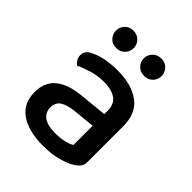

<svg xmlns="http://www.w3.org/2000/svg" viewBox="-194 -775 899 899"><g transform="rotate(45 255.5 -325.5)"><path d="M245 -67Q280 -67 306 -74Q332 -81 343 -89V-216L234 -205Q188 -200 165 -184.5Q142 -169 142 -137Q142 -104 167 -85.5Q192 -67 245 -67ZM243 -482Q336 -482 391 -441.5Q446 -401 446 -314V-81Q446 -58 435.5 -45.5Q425 -33 407 -22Q381 -7 340 4Q299 15 245 15Q148 15 93.5 -23Q39 -61 39 -135Q39 -201 81.5 -236Q124 -271 204 -279L343 -293V-315Q343 -359 314.5 -379Q286 -399 235 -399Q195 -399 158 -388Q121 -377 92 -363Q82 -371 75 -382.5Q68 -394 68 -408Q68 -425 76.5 -436Q85 -447 103 -455Q131 -469 167 -475.5Q203 -482 243 -482ZM222 -609Q222 -585 205.5 -568Q189 -551 163 -551Q137 -551 121 -568Q105 -585 105 -609Q105 -632 121 -649Q137 -666 163 -666Q189 -666 205.5 -649Q222 -632 222 -609ZM407 -609Q407 -585 390.5 -568Q374 -551 348 -551Q322 -551 305.5 -568Q289 -585 289 -609Q289 -632 305.5 -649Q322 -666 348 -666Q374 -666 390.5 -649Q407 -632 407 -609Z"/></g></svg>

Font: Baloo 2 Medium
Style: Regular
Weight: 500
Designer: Sarang Kulkarni and Ek Type
Foundry: Ek Type
Version: Version 1.640;hotconv 1.0.111;makeotfexe 2.5.65597; ttfautoh